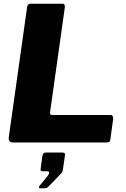

<svg xmlns="http://www.w3.org/2000/svg" viewBox="-20 -762 675 1027"><path d="M125 -724Q128 -742 142 -742H315Q330 -742 326 -717L248 -163Q245 -147 258 -147H571Q587 -147 585 -124L570 -15Q569 -5 564.5 -2.5Q560 0 549 0H49Q24 0 27 -28L125 -724ZM194 245Q189 245 188.5 240Q188 235 193 230L236 178Q244 167 243 160.5Q242 154 235 154H208Q200 154 198 150Q196 146 198 135L207 71Q210 54 224 54H313Q329 54 328 66L316 148Q314 159 305 168L248 227Q241 234 235.5 239.5Q230 245 220 245Z"/></svg>

Font: Libre Franklin ExtraBold
Style: Italic
Weight: 800
Italic angle: -8°
Designer: Pablo Impallari, Rodrigo Fuenzalida, Nhung Nguyen
Foundry: Impallari Type
Version: Version 3.000